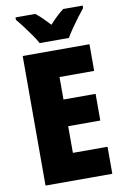

<svg xmlns="http://www.w3.org/2000/svg" viewBox="-100 -984 675 1042"><g transform="rotate(-10 237.5 -463.5)"><path d="M432 0H64V-714H432V-567H241V-443H418V-296H241V-149H432ZM167 -767Q157 -786 137.5 -814Q118 -842 97.5 -869Q77 -896 62 -913V-927H171Q189 -913 207 -895.5Q225 -878 247 -854Q269 -878 288 -896Q307 -914 325 -927H432V-913Q417 -895 397 -868.5Q377 -842 358.5 -815Q340 -788 328 -767Z"/></g></svg>

Font: Noto Sans Gurmukhi UI Condensed Black
Style: Regular
Weight: 900
Width: 3
Designer: Jelle Bosma - Monotype Design Team
Foundry: Monotype Imaging Inc.
Version: Version 2.004; ttfautohint (v1.8.4.7-5d5b)